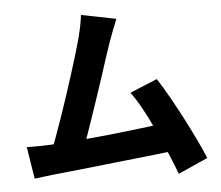

<svg xmlns="http://www.w3.org/2000/svg" viewBox="-56 -856 1113 967"><g transform="rotate(-5 500.0 -372.0)"><path d="M564 -757Q554 -733 542.5 -703.5Q531 -674 519 -640Q509 -612 495 -568.5Q481 -525 464.5 -474Q448 -423 430 -370Q412 -317 395 -267Q378 -217 363.5 -176Q349 -135 338 -109L174 -103Q188 -137 205 -183Q222 -229 240.5 -282.5Q259 -336 277.5 -392Q296 -448 312.5 -500.5Q329 -553 342.5 -597.5Q356 -642 364 -672Q374 -711 379.5 -738.5Q385 -766 388 -792ZM740 -437Q767 -396 797.5 -342Q828 -288 858.5 -229.5Q889 -171 915 -116.5Q941 -62 959 -19L809 48Q792 1 767 -57.5Q742 -116 714.5 -177Q687 -238 658 -291Q629 -344 602 -380ZM173 -154Q207 -155 254.5 -158.5Q302 -162 357 -167Q412 -172 469.5 -178Q527 -184 583 -190.5Q639 -197 687.5 -203Q736 -209 771 -214L803 -71Q766 -66 714.5 -60.5Q663 -55 604.5 -48.5Q546 -42 485.5 -35.5Q425 -29 368 -22.5Q311 -16 262.5 -11.5Q214 -7 181 -3Q162 -1 135.5 2.5Q109 6 84 9L58 -153Q85 -152 116.5 -152.5Q148 -153 173 -154Z"/></g></svg>

Font: Noto Sans SC Thin ExtraBold
Style: Regular
Weight: 800
Version: Version 2.004-H2;hotconv 1.0.118;makeotfexe 2.5.65603